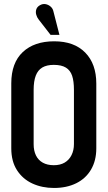

<svg xmlns="http://www.w3.org/2000/svg" viewBox="-20 -922 535 953"><path d="M245 -866Q242 -880 231 -889.5Q220 -899 206 -901.5Q192 -904 178 -896Q164 -888 160 -875Q156 -862 160 -848.5Q164 -835 172 -825L231 -749H275ZM36 -508V-186Q36 -121 64.5 -77Q93 -33 141 -11Q189 11 248 11Q311 11 358.5 -12.5Q406 -36 432 -80.5Q458 -125 458 -186V-507Q458 -605 403 -661Q348 -717 249 -717Q150 -717 93 -663.5Q36 -610 36 -508ZM147 -206V-476Q147 -519 157.5 -546.5Q168 -574 190 -587Q212 -600 247 -600Q285 -600 307 -586.5Q329 -573 338 -546Q347 -519 347 -476V-207Q347 -176 335 -152Q323 -128 301 -115Q279 -102 247 -102Q215 -102 192.5 -114.5Q170 -127 158.5 -150.5Q147 -174 147 -206Z"/></svg>

Font: Advent Pro
Style: Bold
Weight: 700
Designer: VivaRado, Andreas Kalpakidis
Foundry: VivaRado, Andreas Kalpakidis
Version: Version 3.000